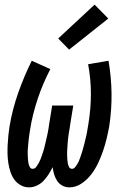

<svg xmlns="http://www.w3.org/2000/svg" viewBox="-20 -800 540 828"><path d="M105 8Q86 8 69 -1.5Q52 -11 41.5 -26Q31 -41 25 -59Q19 -77 16 -96.5Q13 -116 12.5 -135.5Q12 -155 13 -175Q14 -195 16 -215Q18 -235 21 -254Q27 -291 36.5 -327.5Q46 -364 58.5 -399.5Q71 -435 85.5 -469.5Q100 -504 117 -538L197 -502Q181 -471 167.5 -439.5Q154 -408 143 -375Q132 -342 123.5 -308.5Q115 -275 110 -242Q108 -232 107 -223Q106 -214 104.5 -205Q103 -196 102.5 -187Q102 -178 101 -169Q100 -160 99.5 -150.5Q99 -141 99.5 -132Q100 -123 100.5 -114.5Q101 -106 102.5 -97.5Q104 -89 108 -80.5Q112 -72 121 -72Q130 -72 136 -80Q142 -88 146.5 -96Q151 -104 154.5 -112.5Q158 -121 160.5 -129Q163 -137 166 -145.5Q169 -154 171 -162.5Q173 -171 175 -179.5Q177 -188 179 -196.5Q181 -205 183 -213.5Q185 -222 186.5 -230.5Q188 -239 189.5 -247.5Q191 -256 192 -265L205 -345H296L283 -265Q282 -256 280.5 -247.5Q279 -239 277.5 -230.5Q276 -222 275 -213.5Q274 -205 273 -196.5Q272 -188 271.5 -179.5Q271 -171 270.5 -162.5Q270 -154 269.5 -145.5Q269 -137 269.5 -128.5Q270 -120 270.5 -111.5Q271 -103 272.5 -95Q274 -87 278 -79.5Q282 -72 291 -72Q298 -72 303.5 -78.5Q309 -85 313 -91.5Q317 -98 320 -105Q323 -112 325.5 -119.5Q328 -127 330.5 -134Q333 -141 335 -148Q337 -155 339 -162.5Q341 -170 343 -177Q345 -184 346.5 -191.5Q348 -199 350 -206Q352 -213 353.5 -220.5Q355 -228 356 -235Q357 -242 358.5 -249.5Q360 -257 361 -264Q372 -330 372 -395Q372 -460 360 -523L448 -538Q460 -468 461 -397.5Q462 -327 451 -255Q446 -228 439.5 -201Q433 -174 424 -148Q415 -122 403 -96.5Q391 -71 373.5 -48Q356 -25 331.5 -8.5Q307 8 279 8Q263 8 249 0.5Q235 -7 226.5 -20Q218 -33 213.5 -48Q209 -63 207 -79Q199 -63 189.5 -48Q180 -33 167.5 -20Q155 -7 138.5 0.5Q122 8 105 8ZM278 -586 231 -634 388 -780 447 -720Z"/></svg>

Font: Iosevka Curly Slab MdObl
Style: Regular
Weight: 500
Italic angle: -9°
Monospace: yes
Designer: Belleve Invis
Foundry: Belleve Invis
Version: Version 11.0.0; ttfautohint (v1.8.3)